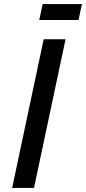

<svg xmlns="http://www.w3.org/2000/svg" viewBox="-20 -929 425 949"><path d="M191 -909H385L368 -830H174ZM196 -735H304L148 0H40Z"/></svg>

Font: League Gothic Italic
Style: Regular
Weight: 400
Designer: Tyler Finck
Foundry: The League of Moveable Type
Version: Version 1.001;PS 001.001;hotconv 1.0.56;makeotf.lib2.0.21325